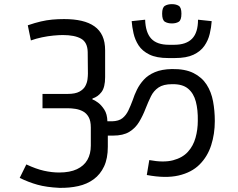

<svg xmlns="http://www.w3.org/2000/svg" viewBox="-20 -942 1148 926"><path d="M266 -36Q204 -39 161 -51Q118 -63 75 -84L107 -149Q154 -127 192 -118.5Q230 -110 265 -110Q317 -110 351 -126Q385 -142 401.5 -171Q418 -200 418 -240V-327Q418 -359 407.5 -377.5Q397 -396 380 -405Q363 -414 343.5 -417Q324 -420 306 -420H185V-489H306Q343 -489 363 -500Q383 -511 391.5 -527Q400 -543 402 -559.5Q404 -576 404 -587L403 -691Q402 -738 371 -755.5Q340 -773 283 -773Q265 -773 238 -770.5Q211 -768 182.5 -762Q154 -756 129 -747L114 -820Q149 -832 177 -838.5Q205 -845 232 -847.5Q259 -850 289 -850Q337 -850 373.5 -841.5Q410 -833 435.5 -815Q461 -797 474 -768.5Q487 -740 487 -699V-570Q487 -521 469.5 -498Q452 -475 426 -467V-462Q437 -459 453 -447Q469 -435 483 -413.5Q497 -392 498 -357Q509 -357 511 -357Q513 -357 513.5 -357Q514 -357 521 -357Q553 -358 570.5 -372Q588 -386 599 -409Q610 -432 620 -459Q628 -484 640.5 -509.5Q653 -535 673.5 -557.5Q694 -580 727 -594Q760 -608 809 -609Q873 -610 913.5 -589.5Q954 -569 976.5 -534Q999 -499 1007.5 -453.5Q1016 -408 1016 -358Q1016 -296 998.5 -241.5Q981 -187 942.5 -148.5Q904 -110 841 -95.5Q778 -81 688 -98L700 -170Q769 -157 814.5 -169Q860 -181 886 -209.5Q912 -238 923 -277.5Q934 -317 934 -359Q935 -412 924.5 -452Q914 -492 887 -514.5Q860 -537 810 -536Q768 -536 744.5 -520Q721 -504 708 -477.5Q695 -451 682 -418Q669 -384 651 -354Q633 -324 603.5 -306Q574 -288 525 -288Q512 -288 507 -288Q502 -288 500 -288Q498 -288 489 -288L500 -317V-234Q500 -178 482 -139.5Q464 -101 432 -77.5Q400 -54 357.5 -44.5Q315 -35 266 -36ZM792 -662Q735 -662 700.5 -679Q666 -696 648.5 -723Q631 -750 624 -781.5Q617 -813 615 -840L680 -847Q682 -785 709.5 -755.5Q737 -726 795 -726H820Q878 -726 906.5 -755.5Q935 -785 935 -847L1001 -840Q999 -810 991.5 -778.5Q984 -747 965.5 -720.5Q947 -694 913 -678Q879 -662 823 -662ZM809 -829Q789 -829 775.5 -837Q762 -845 762 -876Q762 -906 775.5 -914Q789 -922 809 -922Q829 -922 842 -914Q855 -906 855 -876Q855 -845 842 -837Q829 -829 809 -829Z"/></svg>

Font: Matangi Medium
Style: Regular
Weight: 500
Designer: Prashant Pant
Foundry: The Graphic Ant
Version: Version 3.002